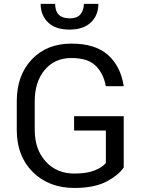

<svg xmlns="http://www.w3.org/2000/svg" viewBox="-20 -942 726 973"><path d="M332.5 -792Q261 -792 223.5 -828.5Q186 -865 186 -922.5H259.5Q259.5 -849.5 332.5 -849Q371.5 -849 388.2 -870Q405 -891 405 -922.5H478.5Q478.5 -864.5 440.5 -828.2Q402.5 -792 332.5 -792ZM357 10.5Q227.5 10.5 146.2 -70.2Q65 -151 65 -283V-428Q65 -560.5 141 -640.8Q217 -721 342 -721Q463 -721 527.5 -663.2Q592 -605.5 607 -505H516.5Q504 -571 464.2 -609.5Q424.5 -648 342 -648Q256.5 -648 206.2 -587.2Q156 -526.5 156 -429V-283Q156 -185 211.5 -123.8Q267 -62.5 357 -62.5Q420.5 -62.5 460 -78.5Q499.5 -94.5 516.5 -116V-280.5H355.5V-353H607V-93.5Q581.5 -54.5 519.8 -22Q458 10.5 357 10.5Z"/></svg>

Font: Roberto Sans
Style: Regular
Weight: 400
Designer: Google (font) & Cristiano Sobral (main changes)
Version: Version 1.500; ttfautohint (v1.8.4.7-5d5b-dirty)